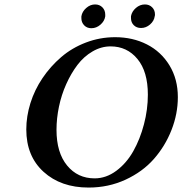

<svg xmlns="http://www.w3.org/2000/svg" viewBox="-20 -824 813 856"><path d="M473.1 -617.2Q431.2 -617.2 392.6 -594.7Q354 -572.3 325.4 -534.7Q296.9 -497.1 275.4 -449.2Q253.9 -401.4 242.9 -348.6Q231.9 -295.9 231.9 -245.1Q231.9 -143.6 279.1 -86.2Q326.2 -28.8 401.9 -28.8Q453.1 -28.8 498.5 -62.5Q543.9 -96.2 574.2 -149.9Q604.5 -203.6 621.8 -269.8Q639.2 -335.9 639.2 -401.9Q639.2 -504.9 592.8 -561Q546.4 -617.2 473.1 -617.2ZM375 12.2Q251.5 12.2 174.3 -57.9Q97.2 -127.9 97.2 -247.1Q97.2 -305.2 115.7 -364.5Q134.3 -423.8 169.7 -476.1Q205.1 -528.3 252.7 -569.3Q300.3 -610.4 362.8 -634.3Q425.3 -658.2 493.2 -658.2Q571.8 -658.2 635 -626Q698.2 -593.8 735.6 -532.5Q772.9 -471.2 772.9 -391.1Q772.9 -316.4 744.6 -244.4Q716.3 -172.4 666 -115.2Q615.7 -58.1 539.6 -22.9Q463.4 12.2 375 12.2ZM564 -752Q567.9 -772.9 585.9 -788.6Q604 -804.2 626 -804.2Q645.5 -804.2 658.2 -791.5Q670.9 -778.8 670.9 -759.8Q670.9 -753.9 669.9 -752Q667 -730.5 648.9 -714.8Q630.9 -699.2 608.9 -699.2Q588.9 -699.2 576.4 -711.7Q564 -724.1 564 -743.2ZM342.8 -751Q346.2 -772.5 364.3 -788.3Q382.3 -804.2 403.8 -804.2Q423.8 -804.2 436.5 -791.3Q449.2 -778.3 449.2 -758.8V-751Q445.8 -729.5 427.7 -713.9Q409.7 -698.2 387.2 -698.2Q367.7 -698.2 355.2 -711.2Q342.8 -724.1 342.8 -743.2Z"/></svg>

Font: Linux Libertine
Style: Bold Italic
Weight: 700
Italic angle: -11.5°
Designer: Philipp H. Poll
Foundry: Philipp H. Poll
Version: Version 4.0.5